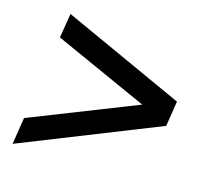

<svg xmlns="http://www.w3.org/2000/svg" viewBox="-80 -635 760 696"><g transform="rotate(15 300.0 -287.5)"><path d="M22 -33 38 -134 518 -323 508 -261 88 -450 103 -542 558 -335 543 -240Z"/></g></svg>

Font: Nunito Sans 12pt ExtraLight
Style: Italic
Weight: 200
Italic angle: -9°
Designer: Vernon Adams
Foundry: Vernon Adams
Version: Version 3.101;gftools[0.9.27]